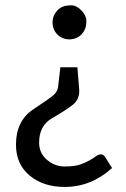

<svg xmlns="http://www.w3.org/2000/svg" viewBox="-20 -536 482 733"><path d="M185.5 -424.8Q180.7 -436.5 180.7 -450.2Q180.7 -463.9 185.5 -475.6Q190.4 -487.3 199 -496.3Q207.5 -505.4 219.5 -510.5Q231.4 -515.6 252 -515.6Q272.5 -515.6 291 -496.1Q309.6 -476.6 309.6 -456.5Q309.6 -436.5 304.4 -424.8Q299.3 -413.1 290.8 -404.3Q282.2 -395.5 270.3 -390.6Q258.3 -385.7 244.9 -385.7Q231.4 -385.7 219.5 -390.6Q207.5 -395.5 199 -404.3Q190.4 -413.1 185.5 -424.8ZM41 16.6Q41 -74.7 106.9 -118.4Q172.9 -162.1 186 -174.6Q199.2 -187 201.7 -203.6L210.4 -279.3H275.4L282.2 -196.8Q285.6 -157.7 257.6 -135.7Q229.5 -113.8 179.4 -85.2Q129.4 -56.6 129.4 8.3Q129.4 48.8 159.4 74.2Q189.5 99.6 226.6 99.6Q264.2 99.6 285.6 92.3Q307.1 85 322 76.2Q336.9 67.4 346.4 60.3Q356 53.2 365.7 53.2Q375.5 53.2 382.3 64.9L407.7 105.5Q328.1 177.7 226.6 177.7Q145.5 177.7 93.3 134.3Q41 90.8 41 16.6Z"/></svg>

Font: Lato-Medium
Style: Regular
Weight: 500
Designer: Lukasz Dziedzic
Foundry: tyPoland Lukasz Dziedzic
Version: Version 2.006; 2014-01-15